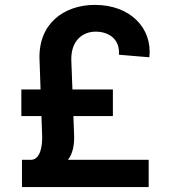

<svg xmlns="http://www.w3.org/2000/svg" viewBox="-20 -757 698 777"><path d="M581.7 0V-110.4H255.3C274.9 -136 281.6 -171.9 279.8 -212.4L277 -287.3H436.8V-394.9H273.1L268.5 -516.7C268.1 -593.4 314.6 -628.9 367.2 -628.9C418.7 -628.9 465.9 -600.1 461.3 -535.5L584.5 -525.2C597.3 -642.8 507.8 -737.2 364 -737.2C238.6 -737.2 134.6 -660.9 139.9 -516.7L144.2 -394.9H66.4V-287.3H147.7L150.6 -206.7C151.6 -167.6 144.2 -115.1 109 -110.4H68.9V0Z"/></svg>

Font: Margiela Sans Semi Bold
Style: Regular
Weight: 600
Designer: Stefan Endress, Andreas Faust
Version: Version 1.100;FEAKit 1.0